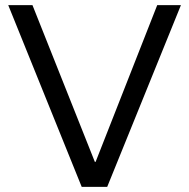

<svg xmlns="http://www.w3.org/2000/svg" viewBox="-20 -720 734 745"><path d="M297 5 12 -700H106L348 -92H351L590 -700H682L396 5Z"/></svg>

Font: REM Light
Style: Regular
Weight: 300
Designer: Octavio Pardo
Foundry: Ashler Design
Version: Version 1.005;gftools[0.9.28]